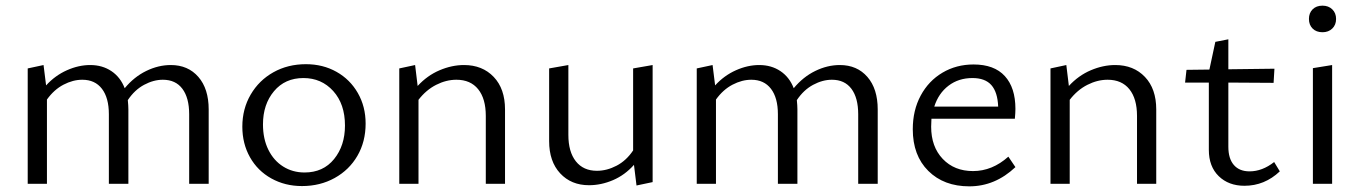

<svg xmlns="http://www.w3.org/2000/svg" viewBox="-20 -650 4827 679"><path d="M556 -368Q523 -368 489.5 -350Q456 -332 432 -296Q434 -276 434 -263V0H365V-246Q365 -304 340.5 -336Q316 -368 271 -368Q238 -368 204.5 -350.5Q171 -333 146 -298V0H78V-408L134 -420L143 -348Q175 -383 216.5 -401.5Q258 -420 299 -420Q342 -420 374 -398.5Q406 -377 421 -338Q454 -378 497 -399Q540 -420 584 -420Q645 -420 681.5 -378Q718 -336 718 -263V0H649V-246Q649 -304 625 -336Q601 -368 556 -368Z M837 -202Q837 -265 866.5 -315.5Q896 -366 947 -394.5Q998 -423 1062 -423Q1122 -423 1170 -396Q1218 -369 1245.5 -321Q1273 -273 1273 -213Q1273 -149 1244 -99Q1215 -49 1163.5 -20.5Q1112 8 1048 8Q988 8 939.5 -19Q891 -46 864 -94Q837 -142 837 -202ZM1200 -206Q1200 -282 1158.5 -328Q1117 -374 1053 -374Q988 -374 949 -327.5Q910 -281 910 -210Q910 -159 929 -120.5Q948 -82 981.5 -61Q1015 -40 1057 -40Q1123 -40 1161.5 -87.5Q1200 -135 1200 -206Z M1594 -368Q1558 -368 1522.5 -350Q1487 -332 1460 -297V0H1392V-408L1448 -420L1457 -346Q1491 -383 1534.5 -401.5Q1578 -420 1621 -420Q1686 -420 1726 -378Q1766 -336 1766 -263V0H1698V-240Q1698 -301 1671 -334.5Q1644 -368 1594 -368Z M1922 -151V-408L1990 -420V-173Q1990 -113 2016.5 -79.5Q2043 -46 2091 -46Q2126 -46 2160.5 -64Q2195 -82 2219 -118V-408L2288 -420V-6L2231 6L2222 -67Q2190 -31 2148 -13Q2106 5 2063 5Q2000 5 1961 -37Q1922 -79 1922 -151Z M2922 -368Q2889 -368 2855.5 -350Q2822 -332 2798 -296Q2800 -276 2800 -263V0H2731V-246Q2731 -304 2706.5 -336Q2682 -368 2637 -368Q2604 -368 2570.5 -350.5Q2537 -333 2512 -298V0H2444V-408L2500 -420L2509 -348Q2541 -383 2582.5 -401.5Q2624 -420 2665 -420Q2708 -420 2740 -398.5Q2772 -377 2787 -338Q2820 -378 2863 -399Q2906 -420 2950 -420Q3011 -420 3047.5 -378Q3084 -336 3084 -263V0H3015V-246Q3015 -304 2991 -336Q2967 -368 2922 -368Z M3208 -193Q3208 -260 3236 -312Q3264 -364 3313 -393Q3362 -422 3423 -422Q3496 -422 3533.5 -381Q3571 -340 3571 -265Q3571 -252 3569 -230H3274L3273 -202Q3273 -131 3314 -88Q3355 -45 3421 -45Q3489 -45 3546 -96L3571 -59Q3499 9 3408 9Q3318 9 3263 -45.5Q3208 -100 3208 -193ZM3510 -273Q3508 -324 3486 -349Q3464 -374 3419 -374Q3370 -374 3334.5 -347Q3299 -320 3284 -273Z M3897 -368Q3861 -368 3825.5 -350Q3790 -332 3763 -297V0H3695V-408L3751 -420L3760 -346Q3794 -383 3837.5 -401.5Q3881 -420 3924 -420Q3989 -420 4029 -378Q4069 -336 4069 -263V0H4001V-240Q4001 -301 3974 -334.5Q3947 -368 3897 -368Z M4255 -120V-358H4171L4176 -403L4257 -404L4278 -502L4324 -511V-405L4487 -407L4484 -357L4324 -358V-131Q4324 -89 4343.5 -66.5Q4363 -44 4399 -44Q4444 -44 4486 -77L4506 -44Q4452 7 4381 7Q4325 7 4290 -27Q4255 -61 4255 -120Z M4623 -409 4691 -420V0H4623ZM4609 -583Q4609 -604 4622 -617Q4635 -630 4657 -630Q4678 -630 4691.5 -617Q4705 -604 4705 -583Q4705 -562 4691.5 -549Q4678 -536 4657 -536Q4635 -536 4622 -549Q4609 -562 4609 -583Z"/></svg>

Font: LXGW Bright TC
Style: Regular
Weight: 400
Designer: Christian Thalmann (Catharsis Fonts)
Foundry: LXGW / Christian Thalmann (Catharsis Fonts) / Fontworks Inc.
Version: Version 5.501